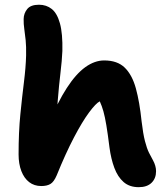

<svg xmlns="http://www.w3.org/2000/svg" viewBox="-20 -780 709 812"><path d="M154.6 6.8Q124.8 6.8 103.4 -9.7Q82 -26.2 70.3 -56.5Q58.6 -86.8 58.6 -127Q58.6 -221.4 66.1 -296.6Q73.6 -371.8 81.3 -433.1Q89 -494.4 90.4 -545.4Q91.2 -583.8 88.5 -610.2Q85.8 -636.6 82.7 -657.4Q79.6 -678.2 80 -699.8Q80.4 -723.4 95.1 -741.7Q109.8 -760 144.8 -760Q176.4 -760 199 -741.9Q221.6 -723.8 233.5 -681Q245.4 -638.2 243.8 -564.4Q242 -523.2 235.8 -472.3Q229.6 -421.4 224.1 -353.5Q218.6 -285.6 219 -192.4L185 -254.4Q223.8 -348.2 262.5 -407.9Q301.2 -467.6 340.8 -496Q380.4 -524.4 420.6 -524.4Q476.4 -524.4 507.7 -493.8Q539 -463.2 554.7 -405.9Q570.4 -348.6 578.8 -267.2Q585 -214.4 593 -183.4Q601 -152.4 610.1 -134.1Q619.2 -115.8 627.6 -101Q633.2 -90.8 636.6 -79.1Q640 -67.4 640 -56Q640 -25.6 621 -7Q602 11.6 566.8 11.6Q527.6 11.6 502.7 -10.2Q477.8 -32 463.6 -70.1Q449.4 -108.2 443 -156.4Q435.8 -214.2 429.8 -250.1Q423.8 -286 417.4 -308.9Q411 -331.8 402 -351.4Q385.6 -343.4 356.8 -304.6Q328 -265.8 292.8 -198.7Q257.6 -131.6 219.8 -38.4Q208 -10.8 193.3 -2Q178.6 6.8 154.6 6.8Z"/></svg>

Font: Shantell Sans Light
Style: Regular
Weight: 300
Designer: Stephen Nixon, Anya Danilova, Shantell Martin
Foundry: Arrow Type
Version: Version 1.011;[c5ecc13dd]